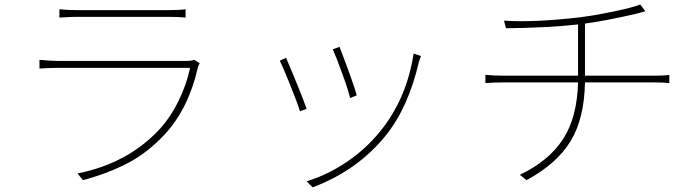

<svg xmlns="http://www.w3.org/2000/svg" viewBox="-20 -762 3040 838"><path d="M827.1 -501 851.6 -486.3Q844.7 -472.7 843.8 -467.8Q802.7 -288.1 700.2 -176.8Q625 -95.7 538.1 -50.3Q451.2 -4.9 341.8 24.4L318.4 -4.9Q537.1 -48.8 674.8 -196.3Q723.6 -249 759.3 -321.8Q794.9 -394.5 809.6 -465.8H231.4Q197.3 -465.8 152.3 -462.9V-501Q203.1 -496.1 231.4 -496.1H790Q817.4 -496.1 827.1 -501ZM239.3 -685.5V-721.7Q273.4 -717.8 314.5 -717.8H716.8Q761.7 -717.8 790 -721.7V-685.5Q757.8 -688.5 715.8 -688.5H314.5Q301.8 -688.5 289.6 -688Q277.3 -687.5 262.7 -686.5Q248 -685.5 239.3 -685.5Z M1432.6 -546.9 1461.9 -557.6Q1523.4 -397.5 1537.1 -345.7L1507.8 -334Q1502 -363.3 1474.6 -438.5Q1447.3 -513.7 1432.6 -546.9ZM1785.2 -528.3 1817.4 -517.6Q1811.5 -502 1808.6 -493.2Q1762.7 -293 1663.1 -169.9Q1541 -18.6 1344.7 55.7L1318.4 29.3Q1410.2 1 1492.7 -54.7Q1575.2 -110.4 1636.7 -185.5Q1754.9 -329.1 1785.2 -528.3ZM1201.2 -497.1 1228.5 -509.8Q1289.1 -368.2 1318.4 -287.1L1289.1 -276.4Q1278.3 -312.5 1245.6 -393.6Q1212.9 -474.6 1201.2 -497.1Z M2533.2 -431.6H2833Q2872.1 -431.6 2901.4 -434.6V-399.4Q2877 -402.3 2834 -402.3H2533.2Q2530.3 -245.1 2470.7 -146.5Q2411.1 -47.9 2278.3 24.4L2249 1Q2374 -58.6 2436.5 -153.3Q2499 -248 2502.9 -402.3H2183.6Q2132.8 -402.3 2098.6 -399.4V-435.5Q2131.8 -431.6 2181.6 -431.6H2502.9V-655.3Q2370.1 -640.6 2188.5 -638.7L2179.7 -671.9Q2312.5 -663.1 2510.7 -686.5Q2573.2 -694.3 2656.2 -711.4Q2739.3 -728.5 2774.4 -742.2L2796.9 -712.9Q2793 -711.9 2780.8 -708.5Q2768.6 -705.1 2761.7 -703.1Q2623 -670.9 2533.2 -659.2Z"/></svg>

Font: Gen Shin Gothic Monospace ExtraLight
Style: Regular
Weight: 200
Designer: [Source Han Sans]
Ryoko NISHIZUKA  (kana & ideographs); Paul D. Hunt (Latin, Greek & Cyrillic); Wenlong ZHANG  (bopomofo
Version: Version 1.002.20150607